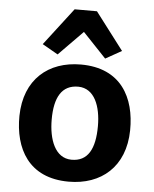

<svg xmlns="http://www.w3.org/2000/svg" viewBox="-57 -877 750 933"><g transform="rotate(5 318.0 -410.5)"><path d="M205.6 -603.5 323.7 -723.6 437.5 -603.5 516.1 -647.5 377.9 -829.1H269L129.4 -647ZM46.9 -290C44.9 -131.3 116.7 7.8 313 7.8C470.7 7.8 586.4 -87.9 588.9 -266.6C591.3 -425.3 519.5 -564.5 323.2 -564.5C165 -564.5 49.8 -468.8 46.9 -290ZM316.4 -99.6C236.8 -100.6 204.6 -189 204.6 -286.1C204.6 -394 239.3 -456.5 319.8 -456.1C399.9 -455.1 431.2 -368.7 431.2 -273.9C431.2 -162.1 397 -98.6 316.4 -99.6Z"/></g></svg>

Font: Merriweather Sans
Style: Bold
Weight: 700
Designer: Eben Sorkin ( eben@eyebytes.com )
Foundry: Eben Sorkin
Version: Version 1.003